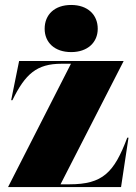

<svg xmlns="http://www.w3.org/2000/svg" viewBox="-20 -754 548 774"><path d="M13 0H468L498 -199H493C440 -58 394 -11 260 -11H224L478 -507V-508H57L25 -350H30C82 -456 128 -497 228 -497H266L13 -1ZM160 -638C160 -583 200 -544 267 -544C333 -544 374 -583 374 -638C374 -695 333 -734 267 -734C200 -734 160 -695 160 -638Z"/></svg>

Font: Nyght Serif Dark
Style: Regular
Weight: 800
Designer: Maksym Kobuzan
Version: Version 0.410;Glyphs 3.1.2 (3151)